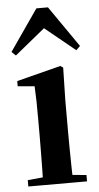

<svg xmlns="http://www.w3.org/2000/svg" viewBox="-57 -865 463 901"><g transform="rotate(-5 174.5 -415.0)"><path d="M39.2 0V-29.9L145.8 -40.2H207.8L315.8 -29.9V0ZM109.6 0Q110.6 -25.5 111.3 -67.4Q111.9 -109.4 112.4 -154.8Q112.9 -200.3 112.9 -234.8V-308Q112.9 -358.3 112.3 -394.3Q111.6 -430.4 109.6 -466.2L30.5 -472.9V-497.4L238.1 -550.4L250.8 -541.7L247.4 -387.9V-234.8Q247.4 -200.3 247.9 -154.8Q248.4 -109.4 249.2 -67.4Q250.1 -25.5 251.1 0ZM319.4 -617.5 137.8 -765.6H216.4L34.8 -617.5L15.6 -635.9L149.7 -829.5H204.2L338.3 -635.9Z"/></g></svg>

Font: Noto Serif KR
Style: Regular
Weight: 200
Designer: Ryoko NISHIZUKA 西塚涼子 (kana & ideographs); Frank Grießhammer (Latin, Greek & Cyrillic); Wenlong ZHANG 张文龙 (bopomofo); San
Foundry: Adobe
Version: Version 2.001;hotconv 1.1.0;makeotfexe 2.6.0